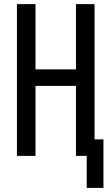

<svg xmlns="http://www.w3.org/2000/svg" viewBox="-20 -755 540 930"><path d="M400 155V0H348V-339H152V0H62V-735H152V-419H348V-735H438V-80H481V155Z"/></svg>

Font: Iosevka SS10 Medium
Style: Regular
Weight: 500
Monospace: yes
Designer: Belleve Invis
Foundry: Belleve Invis
Version: Version 28.0.6; ttfautohint (v1.8.4)